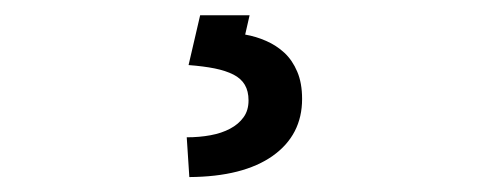

<svg xmlns="http://www.w3.org/2000/svg" viewBox="-20 -20 640 252"><path d="M307.6 0 301.8 25.4Q315.9 27.8 329.3 33.7Q342.8 39.6 353.3 49.3Q363.8 59.1 370.1 74Q376.5 88.9 376.5 109.9Q376.5 157.2 337.9 184.6Q299.3 211.9 228.5 212.4L225.1 160.2Q241.7 160.2 256.3 157.5Q271 154.8 282 148.9Q293 143.1 299.6 134Q306.2 125 306.2 111.8Q306.2 99.6 301.3 91.3Q296.4 83 286.4 77.9Q276.4 72.8 261.7 69.8Q247.1 66.9 227.5 65.4L242.7 0Z"/></svg>

Font: TypoPRO Roboto Mono
Style: Regular
Weight: 400
Designer: Google
Version: Version 2.000986; 2015; ttfautohint (v1.3)